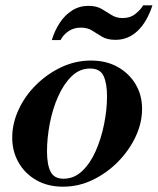

<svg xmlns="http://www.w3.org/2000/svg" viewBox="-20 -690 594 723"><path d="M217 13Q160 13 117 -11.5Q74 -36 50 -78Q26 -120 26 -172Q26 -225 50 -277Q74 -329 116 -370.5Q158 -412 211 -437Q264 -462 323 -462Q380 -462 423 -438Q466 -414 490.5 -373Q515 -332 515 -280Q515 -227 490.5 -175Q466 -123 424 -80.5Q382 -38 329 -12.5Q276 13 217 13ZM219 -17Q259 -17 289.5 -46Q320 -75 340.5 -121.5Q361 -168 372 -222.5Q383 -277 383 -327Q383 -376 370 -404Q357 -432 319 -432Q280 -432 250 -403Q220 -374 199 -327Q178 -280 167.5 -225Q157 -170 157 -120Q157 -70 170.5 -43.5Q184 -17 219 -17ZM175 -539Q186 -575 205 -604Q224 -633 251.5 -650.5Q279 -668 313 -668Q343 -668 362.5 -656.5Q382 -645 400 -633.5Q418 -622 442 -622Q471 -622 491 -638.5Q511 -655 519 -670H554Q534 -608 498.5 -574Q463 -540 415 -540Q384 -540 364.5 -551.5Q345 -563 327.5 -574.5Q310 -586 284 -586Q258 -586 238 -572.5Q218 -559 208 -539Z"/></svg>

Font: Libre Bodoni Medium
Style: Italic
Weight: 500
Italic angle: -13°
Designer: Pablo Impallari, Rodrigo Fuenzalida
Foundry: Impallari Type
Version: Version 2.005;gftools[0.9.23]